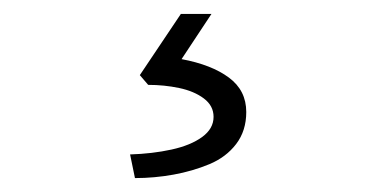

<svg xmlns="http://www.w3.org/2000/svg" viewBox="-20 -26 540 276"><path d="M174 230 167 196Q199 195 226.5 189Q254 183 270.5 171Q287 159 287 142Q287 126 273 115.5Q259 105 237.5 100.5Q216 96 193 96L181 82L240 -6H284L241 59Q284 67 309 85.5Q334 104 334 135Q334 162 319.5 181Q305 200 281 210Q257 220 229.5 225Q202 230 174 230Z"/></svg>

Font: Lexend Exa ExtraLight
Style: Regular
Weight: 250
Designer: Bonnie Shaver-Troup, Thomas Jockin
Foundry: Lexend
Version: Version 1.007